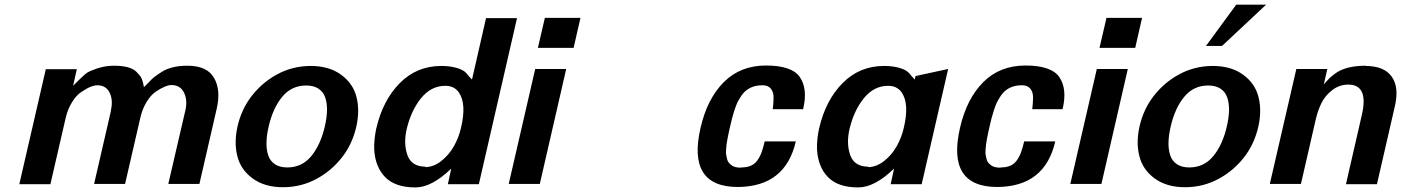

<svg xmlns="http://www.w3.org/2000/svg" viewBox="-20 -800 6093 835"><path d="M462.9 -319.8 461.9 -318.8Q472.7 -363.8 457 -396.5Q441.4 -429.2 402.8 -429.2Q391.6 -429.2 378.2 -424.1Q364.7 -418.9 357.7 -414.8Q350.6 -410.6 335 -400.9Q312 -386.2 293.2 -355.5Q274.4 -324.7 266.1 -289.1L199.2 1H64L179.2 -499H314L297.9 -426.8L323.2 -452.1Q349.6 -478 360.1 -484.6Q370.6 -491.2 403.8 -502.9Q439.9 -514.2 475.1 -514.2Q546.9 -514.2 573.2 -487.8Q586.9 -474.1 592.3 -465.6Q597.7 -457 602.1 -439.9Q605 -422.9 606 -420.9L624 -439Q640.1 -456.5 650.4 -464.6Q660.6 -472.7 684.1 -487.8Q726.1 -514.2 794.9 -514.2Q880.9 -514.2 911.1 -460.9Q940.9 -408.2 922.9 -329.1L847.2 0H711.9L786.1 -319.8Q796.4 -363.8 780.3 -397Q764.2 -430.2 725.1 -430.2Q701.2 -430.2 658.2 -401.9Q635.7 -386.7 617.4 -356.4Q599.1 -326.2 590.8 -290L523.9 0H389.2Z M1529.8 -250Q1512.7 -174.3 1468.5 -117.2Q1424.3 -60.1 1361.8 -24.9Q1292.5 14.2 1210.4 14.2Q1130.4 14.2 1078.1 -24.4Q1025.9 -63 1011.7 -123Q997.6 -179.7 1012.7 -249Q1029.8 -324.7 1074 -381.8Q1118.2 -439 1180.7 -474.1Q1250 -513.2 1331.5 -513.2Q1411.6 -513.2 1464.1 -474.6Q1516.6 -436 1530.8 -376Q1544.9 -319.3 1529.8 -250ZM1229.5 -71.8Q1293 -71.8 1333.5 -120.8Q1374 -169.9 1392.6 -250Q1401.4 -288.1 1402.1 -319.3Q1402.8 -350.6 1394.5 -375.5Q1386.2 -400.4 1365.2 -414.3Q1344.2 -428.2 1311.5 -428.2Q1248 -428.2 1207.5 -379.2Q1167 -330.1 1148.4 -250Q1139.6 -211.9 1138.9 -180.7Q1138.2 -149.4 1146.5 -124.5Q1154.8 -99.6 1175.8 -85.7Q1196.8 -71.8 1229.5 -71.8Z M1616.7 -243.2V-242.2Q1645 -364.3 1718.8 -438.7Q1792.5 -513.2 1899.4 -513.2Q1936.5 -513.2 1966.3 -504.6Q1996.1 -496.1 2008.8 -481Q2019 -467.8 2032.7 -454.1L2093.8 -721.2H2228.5L2062.5 1H1927.7L1942.4 -66.9Q1857.9 15.1 1786.6 15.1Q1698.7 15.1 1655 -29.8Q1611.3 -74.7 1607.4 -150.9Q1606 -192.9 1616.7 -243.2ZM1830.6 -75.2 1828.6 -73.2Q1865.2 -73.2 1898.9 -99.6Q1932.6 -126 1954.1 -164.3Q1975.6 -202.6 1984.9 -244.1Q2009.8 -348.6 1975.6 -397.9Q1955.6 -426.8 1916.5 -426.8Q1854.5 -426.8 1810.5 -372.1Q1768.6 -319.8 1749.5 -242.2Q1733.4 -175.8 1752.4 -124Q1770.5 -75.2 1830.6 -75.2Z M2474.6 -591.8H2319.3L2349.6 -722.2H2504.4ZM2327.6 0H2192.4L2307.6 -500H2442.4Z M3202.6 -70.8 3203.6 -71.8Q3227.5 -71.8 3244.9 -79.1Q3262.2 -86.4 3273.7 -102.5Q3285.2 -118.7 3292 -137.5Q3298.8 -156.2 3305.7 -185.1H3440.9Q3396 11.7 3189 13.2Q2966.8 13.2 3026.9 -245.1Q3055.7 -370.6 3127.9 -442.9Q3200.2 -515.1 3311 -515.1Q3424.8 -515.1 3459 -463.9Q3493.7 -412.6 3472.7 -325.2H3340.8Q3344.2 -353.5 3344.2 -376.7Q3344.2 -399.9 3332.3 -414.6Q3320.3 -429.2 3295.9 -429.2Q3234.4 -429.2 3203.6 -382.8Q3191.4 -363.8 3186.8 -354.2Q3182.1 -344.7 3173.8 -319.8Q3167.5 -299.8 3163.6 -285.2L3154.8 -248Q3150.9 -231 3148.9 -221.7Q3147 -212.4 3143.8 -196.3Q3140.6 -180.2 3139.6 -170.9Q3138.7 -161.6 3137.7 -147.9Q3136.7 -134.3 3138.2 -126.2Q3139.6 -118.2 3142.1 -108.2Q3144.5 -98.1 3149.7 -92.3Q3154.8 -86.4 3161.9 -81.1Q3168.9 -75.7 3179.2 -73.2Q3189.5 -70.8 3202.6 -70.8Z M3542.5 -243.2V-242.2Q3570.8 -364.3 3644.5 -438.7Q3718.3 -513.2 3825.2 -513.2Q3862.3 -513.2 3892.1 -504.6Q3921.9 -496.1 3934.6 -481Q3944.8 -467.8 3958.5 -454.1L3961.4 -469.2L4103.5 -500L3988.3 1H3853.5L3868.2 -66.9Q3783.7 15.1 3712.4 15.1Q3624.5 15.1 3580.8 -29.8Q3537.1 -74.7 3533.2 -150.9Q3531.7 -192.9 3542.5 -243.2ZM3756.3 -75.2 3754.4 -73.2Q3791 -73.2 3824.7 -99.6Q3858.4 -126 3879.9 -164.3Q3901.4 -202.6 3910.6 -244.1Q3935.5 -348.6 3901.4 -397.9Q3881.3 -426.8 3842.3 -426.8Q3780.3 -426.8 3736.3 -372.1Q3694.3 -319.8 3675.3 -242.2Q3659.2 -175.8 3678.2 -124Q3696.3 -75.2 3756.3 -75.2Z M4331.1 -70.8 4332 -71.8Q4356 -71.8 4373.3 -79.1Q4390.6 -86.4 4402.1 -102.5Q4413.6 -118.7 4420.4 -137.5Q4427.2 -156.2 4434.1 -185.1H4569.3Q4524.4 11.7 4317.4 13.2Q4095.2 13.2 4155.3 -245.1Q4184.1 -370.6 4256.3 -442.9Q4328.6 -515.1 4439.5 -515.1Q4553.2 -515.1 4587.4 -463.9Q4622.1 -412.6 4601.1 -325.2H4469.2Q4472.7 -353.5 4472.7 -376.7Q4472.7 -399.9 4460.7 -414.6Q4448.7 -429.2 4424.3 -429.2Q4362.8 -429.2 4332 -382.8Q4319.8 -363.8 4315.2 -354.2Q4310.5 -344.7 4302.2 -319.8Q4295.9 -299.8 4292 -285.2L4283.2 -248Q4279.3 -231 4277.3 -221.7Q4275.4 -212.4 4272.2 -196.3Q4269 -180.2 4268.1 -170.9Q4267.1 -161.6 4266.1 -147.9Q4265.1 -134.3 4266.6 -126.2Q4268.1 -118.2 4270.5 -108.2Q4272.9 -98.1 4278.1 -92.3Q4283.2 -86.4 4290.3 -81.1Q4297.4 -75.7 4307.6 -73.2Q4317.9 -70.8 4331.1 -70.8Z M4917 -591.8H4761.7L4792 -722.2H4946.8ZM4770 0H4634.8L4750 -500H4884.8Z M5486.3 -779.8 5294.4 -600.1H5224.6L5356.4 -779.8ZM5452.6 -250Q5435.5 -174.3 5391.4 -117.2Q5347.2 -60.1 5284.7 -24.9Q5215.3 14.2 5133.3 14.2Q5053.2 14.2 5001 -24.4Q4948.7 -63 4934.6 -123Q4920.4 -179.7 4935.5 -249Q4952.6 -324.7 4996.8 -381.8Q5041 -439 5103.5 -474.1Q5172.9 -513.2 5254.4 -513.2Q5334.5 -513.2 5387 -474.6Q5439.5 -436 5453.6 -376Q5467.8 -319.3 5452.6 -250ZM5152.3 -71.8Q5215.8 -71.8 5256.3 -120.8Q5296.9 -169.9 5315.4 -250Q5324.2 -288.1 5325 -319.3Q5325.7 -350.6 5317.4 -375.5Q5309.1 -400.4 5288.1 -414.3Q5267.1 -428.2 5234.4 -428.2Q5170.9 -428.2 5130.4 -379.2Q5089.8 -330.1 5071.3 -250Q5062.5 -211.9 5061.8 -180.7Q5061 -149.4 5069.3 -124.5Q5077.6 -99.6 5098.6 -85.7Q5119.6 -71.8 5152.3 -71.8Z M5920.4 -514.2 5918.5 -513.2Q5999.5 -513.2 6032.5 -466.8Q6065.4 -420.4 6046.4 -338.9L5968.3 1H5833.5L5902.3 -298.8Q5933.6 -432.1 5843.3 -432.1Q5805.2 -432.1 5773.7 -408Q5742.2 -383.8 5725.6 -349.1Q5710 -315.4 5701.7 -278.8L5637.7 0H5502.4L5617.7 -500H5752.4L5737.3 -433.1Q5740.7 -437 5746.6 -443.6Q5752.4 -450.2 5754.2 -451.9Q5755.9 -453.6 5759.3 -457.3Q5762.7 -460.9 5765.6 -463.4Q5768.6 -465.8 5772.7 -469.2Q5776.9 -472.7 5783.7 -478Q5829.6 -514.2 5920.4 -514.2Z"/></svg>

Font: Perun
Style: Bold Italic
Weight: 700
Italic angle: -12°
Foundry: Copyright (c) Stefan Peev, Context Ltd, 2016
Version: Version 001.000